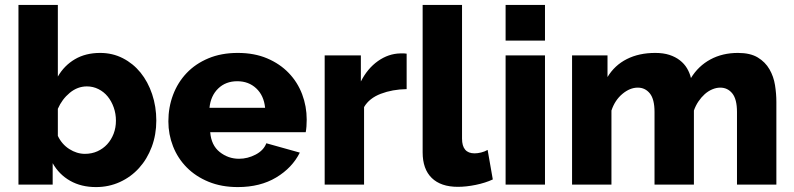

<svg xmlns="http://www.w3.org/2000/svg" viewBox="-20 -750 3224 780"><path d="M370 10Q310 10 265 -15.5Q220 -41 194 -87V0H55V-730H215V-439Q241 -484 284.5 -509.5Q328 -535 387 -535Q437 -535 479 -513.5Q521 -492 551 -455Q581 -418 598 -367.5Q615 -317 615 -260Q615 -203 596.5 -153.5Q578 -104 545 -67.5Q512 -31 467 -10.5Q422 10 370 10ZM325 -125Q353 -125 376 -135.5Q399 -146 415.5 -164Q432 -182 441.5 -206.5Q451 -231 451 -260Q451 -288 442 -313.5Q433 -339 417.5 -358Q402 -377 380 -388Q358 -399 333 -399Q295 -399 263.5 -373Q232 -347 215 -308V-198Q231 -164 261.5 -144.5Q292 -125 325 -125Z M946 10Q880 10 827.5 -11.5Q775 -33 738.5 -70Q702 -107 683 -155.5Q664 -204 664 -257Q664 -314 683 -364.5Q702 -415 738 -453Q774 -491 826.5 -513Q879 -535 946 -535Q1013 -535 1065 -513Q1117 -491 1153 -453.5Q1189 -416 1207.5 -367Q1226 -318 1226 -264Q1226 -250 1225 -236.5Q1224 -223 1222 -213H834Q838 -160 872.5 -132.5Q907 -105 951 -105Q986 -105 1018.5 -122Q1051 -139 1062 -168L1198 -130Q1167 -68 1102 -29Q1037 10 946 10ZM1057 -312Q1052 -362 1021 -391Q990 -420 944 -420Q897 -420 866.5 -390.5Q836 -361 831 -312Z M1632 -388Q1574 -387 1527 -369Q1480 -351 1459 -315V0H1299V-525H1446V-419Q1473 -472 1515.5 -502Q1558 -532 1606 -533Q1617 -533 1622 -533Q1627 -533 1632 -532Z M1697 -730H1857V-187Q1857 -127 1908 -127Q1920 -127 1934.5 -130.5Q1949 -134 1961 -141L1982 -21Q1952 -7 1913 1Q1874 9 1840 9Q1771 9 1734 -27Q1697 -63 1697 -131Z M2034 0V-525H2194V0ZM2034 -585V-730H2194V-585Z M3134 0H2974V-295Q2974 -347 2955 -370.5Q2936 -394 2906 -394Q2890 -394 2873.5 -387Q2857 -380 2843 -367.5Q2829 -355 2817.5 -338Q2806 -321 2799 -301V0H2639V-295Q2639 -347 2620 -370.5Q2601 -394 2571 -394Q2539 -394 2508.5 -368.5Q2478 -343 2464 -301V0H2304V-525H2448V-437Q2477 -485 2526.5 -510Q2576 -535 2642 -535Q2675 -535 2699.5 -527Q2724 -519 2742 -505Q2760 -491 2771 -472.5Q2782 -454 2787 -433Q2817 -482 2866 -508.5Q2915 -535 2978 -535Q3028 -535 3058.5 -516.5Q3089 -498 3106 -468.5Q3123 -439 3128.5 -404Q3134 -369 3134 -336Z"/></svg>

Font: Boldmen
Style: Bold
Weight: 700
Designer: Matt McInerney, Pablo Impallari, Rodrigo Fuenzalida
Foundry: LIVING CONCEPT
Version: Version 1.000